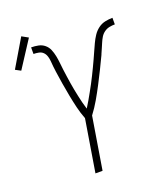

<svg xmlns="http://www.w3.org/2000/svg" viewBox="-187 -916 874 1016"><g transform="rotate(-20 250.5 -408.0)"><path d="M174 0 222 -294Q209 -327 200.5 -362.5Q192 -398 185 -434.5Q178 -471 172 -507.5Q166 -544 161 -580V-581Q159 -595 157.5 -609.5Q156 -624 155 -638.5Q154 -653 149.5 -667Q145 -681 135.5 -690.5Q126 -700 111.5 -703Q97 -706 82 -706V-743Q103 -743 122.5 -739Q142 -735 157 -722.5Q172 -710 179.5 -692Q187 -674 191 -654Q195 -634 197 -614Q199 -594 201.5 -574Q204 -554 207 -534Q210 -514 213 -494Q216 -474 220 -454.5Q224 -435 228 -415.5Q232 -396 237 -376.5Q242 -357 248 -338Q260 -357 271 -376Q282 -395 292.5 -414Q303 -433 313.5 -452.5Q324 -472 333.5 -491.5Q343 -511 352.5 -530.5Q362 -550 371 -570Q380 -590 389 -610Q398 -630 407 -649.5Q416 -669 428.5 -688Q441 -707 459 -720.5Q477 -734 498.5 -738.5Q520 -743 540 -743V-706Q525 -706 509.5 -703Q494 -700 480.5 -690.5Q467 -681 458.5 -667Q450 -653 444 -638.5Q438 -624 431.5 -609.5Q425 -595 419 -581V-580Q402 -544 384 -507.5Q366 -471 347 -434.5Q328 -398 307.5 -362.5Q287 -327 262 -294L214 0ZM-9 -645 -39 -661 53 -816 89 -796Z"/></g></svg>

Font: Iosevka Extralight Oblique
Style: Regular
Weight: 200
Italic angle: -9°
Monospace: yes
Designer: Belleve Invis
Foundry: Belleve Invis
Version: Version 32.5.0; ttfautohint (v1.8.4)